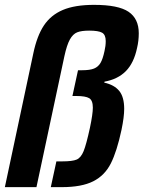

<svg xmlns="http://www.w3.org/2000/svg" viewBox="-25 -770 591 790"><path d="M362 -750Q462 -750 504 -721.5Q546 -693 546 -633Q546 -602 539 -573Q526 -511 493 -477.5Q460 -444 405 -434L404 -430Q445 -421 465.5 -396Q486 -371 486 -322Q486 -289 475 -236Q456 -147 431 -97.5Q406 -48 358.5 -24Q311 0 229 0H184L207 -106H231Q273 -106 290.5 -113.5Q308 -121 319 -148Q330 -175 345 -244Q357 -301 357 -327Q357 -357 342 -366Q327 -375 289 -375H273L296 -481H313Q345 -481 362 -488Q379 -495 388.5 -511Q398 -527 405 -560Q410 -581 410 -601Q410 -627 395 -635.5Q380 -644 342 -644Q310 -644 292.5 -637Q275 -630 262.5 -607.5Q250 -585 240 -539L125 0H-5L112 -550Q127 -622 155.5 -665Q184 -708 233.5 -729Q283 -750 362 -750Z"/></svg>

Font: Saira Semi Condensed SemiBold
Style: Italic
Weight: 600
Width: 4
Italic angle: -12°
Designer: Hector Gatti with collaboration of the Omnibus-Type team
Foundry: Omnibus-Type
Version: Version 1.001; ttfautohint (v1.8)